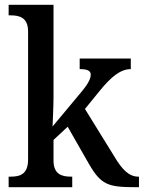

<svg xmlns="http://www.w3.org/2000/svg" viewBox="-20 -780 599 800"><path d="M16 0H281V-44H276C240 -44 203 -52 203 -111V-197L262 -252L350 -98C401 -10 429 0 546 0H559V-44H556C518 -44 489 -73 457 -127L334 -326L395 -401C443 -460 482 -492 525 -492V-536H312V-492C343 -492 358 -486 358 -469C358 -454 350 -433 315 -392L199 -253C199 -255 203 -339 203 -375V-760H16V-716H25C61 -716 97 -707 97 -649V-115C97 -53 62 -44 25 -44H16Z"/></svg>

Font: Noto Serif Armenian SemiCondensed Medium
Style: Regular
Weight: 500
Width: 4
Designer: Monotype Design Team
Foundry: Monotype Imaging Inc.
Version: Version 2.008